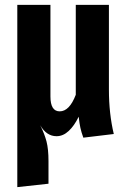

<svg xmlns="http://www.w3.org/2000/svg" viewBox="-20 -550 522 788"><path d="M322 15Q314 -7 310 -25Q306 -43 303 -71Q285 -34 262 -12.5Q239 9 212 9Q171 9 145 -36Q163 0 171 31Q179 62 179 111V204L51 218V-530H187V-154Q187 -93 225 -93Q265 -93 291 -161V-530H427V-182Q427 -84 447 0Z"/></svg>

Font: Fira Sans Compressed SemiBold
Style: Regular
Weight: 600
Width: 1
Designer: bBox Type GmbH & Carrois Corporate GbR & Edenspiekermann AG
Foundry: bBox Type GmbH & Carrois Corporate GbR & Edenspiekermann AG
Version: Version 4.301